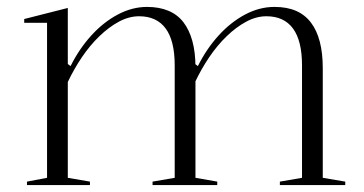

<svg xmlns="http://www.w3.org/2000/svg" viewBox="-20 -535 1052 555"><path d="M58 0V-10L116 -21V-469H50V-480L176 -512V-350L184 -344Q209 -394 244 -432.5Q279 -471 320.5 -493Q362 -515 405 -515Q440 -515 466.5 -504Q493 -493 510 -471Q527 -449 536 -416.5Q545 -384 545 -341V-21L608 -10V0H421V-10L485 -21V-346Q485 -417 459 -452.5Q433 -488 382 -488Q353 -488 324 -472.5Q295 -457 267.5 -430.5Q240 -404 217 -370Q194 -336 176 -298V-21L240 -10V0ZM789 0V-10L853 -21V-346Q853 -417 827 -452.5Q801 -488 750 -488Q721 -488 692 -472.5Q663 -457 635.5 -430.5Q608 -404 585 -370Q562 -336 544 -298V-350L552 -344Q577 -394 612 -432.5Q647 -471 688.5 -493Q730 -515 773 -515Q810 -515 836 -503.5Q862 -492 879 -469.5Q896 -447 904.5 -414Q913 -381 913 -338V-21L978 -10V0Z"/></svg>

Font: Kalnia Light
Style: Regular
Weight: 300
Designer: Frida Medrano
Foundry: Frida Medrano
Version: Version 1.105